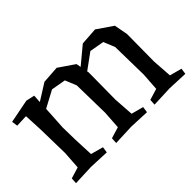

<svg xmlns="http://www.w3.org/2000/svg" viewBox="-83 -786 1058 1058"><g transform="rotate(-45 445.5 -257.5)"><path d="M515 -49 586 -30 581 5 463 0 341 5 343 -30 409 -50 416 -155 412 -373 385 -439 300 -454 201 -401 199 -363 193 -263 195 -166 200 -50 273 -30 268 5 150 0 28 5 30 -30 96 -50 103 -155 99 -347 94 -451 23 -448 18 -483 156 -510 206 -499 203 -452 300 -513 402 -520 494 -457 499 -430 599 -513 701 -520 793 -457 808 -377 806 -166 814 -49 885 -30 880 5 762 0 640 5 642 -30 708 -50 715 -155 711 -373 684 -439 599 -454 507 -387 509 -377 507 -166Z"/></g></svg>

Font: Alike Angular
Style: Regular
Weight: 400
Version: Version 1.210